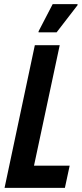

<svg xmlns="http://www.w3.org/2000/svg" viewBox="-20 -906 394 926"><path d="M2 0 148 -688H268L144 -107H316L293 0ZM166 -750V-755L234 -886H354V-881L253 -750Z"/></svg>

Font: Saira Condensed SemiBold
Style: Italic
Weight: 600
Width: 3
Italic angle: -12°
Designer: Hector Gatti with collaboration of the Omnibus-Type team
Foundry: Omnibus-Type
Version: Version 1.101